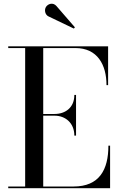

<svg xmlns="http://www.w3.org/2000/svg" viewBox="-20 -995 637 1015"><path d="M236 -908.5 370.5 -844 376 -850.5 278.5 -963C259.5 -985 232 -974 222.5 -957.5C213 -941 219 -916.5 236 -908.5ZM373 -278H382V-493H373C373 -426 325.5 -392.5 268.5 -392.5H208.5V-741H378.5C495.5 -741 543 -652 543 -545H551.5V-750H23.5V-741H113V-9H23.5V0H562V-225H553C553 -98 505.5 -9 368.5 -9H208.5V-383.5H268.5C325.5 -383.5 373 -345 373 -278Z"/></svg>

Font: Bodoni* 24
Style: Regular
Weight: 400
Version: Version 2.3